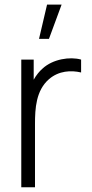

<svg xmlns="http://www.w3.org/2000/svg" viewBox="-20 -792 388 812"><path d="M179 -772.5 145 -627.5H187L240.5 -772.5ZM160.5 -502.5C147 -491 133.5 -474.5 122.5 -455V-540H70V0H128V-267.5C128 -333 132 -409.5 187.5 -457.5C229 -493 280.5 -495.5 323 -485.5V-540C275.5 -553.5 203.5 -542 160.5 -502.5Z"/></svg>

Font: Hauora Light
Style: Regular
Weight: 300
Designer: Wayne Shih
Foundry: WCYS
Version: Version 1.001;hotconv 1.0.109;makeotfexe 2.5.65596